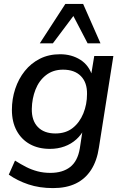

<svg xmlns="http://www.w3.org/2000/svg" viewBox="-20 -775 634 984"><path d="M252 189Q182 189 125.5 170Q69 151 25 120L57 48Q87 67 114.5 81Q142 95 172.5 103Q203 111 238 111Q301 111 339.5 81Q378 51 389 -14L405 -119L414 -118Q398 -85 371.5 -61Q345 -37 310.5 -24.5Q276 -12 236 -12Q177 -12 133.5 -36Q90 -60 65.5 -105Q41 -150 41 -212Q41 -268 58 -319.5Q75 -371 107 -411Q139 -451 184.5 -474Q230 -497 288 -497Q347 -497 392 -468.5Q437 -440 454 -383L446 -385L463 -488H561L487 -19Q477 49 447 95.5Q417 142 368.5 165.5Q320 189 252 189ZM264 -91Q317 -91 352.5 -119Q388 -147 407 -193.5Q426 -240 426 -293Q427 -352 394.5 -385Q362 -418 303 -418Q252 -418 216 -390Q180 -362 162 -316Q144 -270 143 -217Q142 -157 174 -124Q206 -91 264 -91ZM184 -553 315 -755H406L495 -553H429L356 -693L251 -553Z"/></svg>

Font: Nunito Sans 12pt ExtraLight 12pt SemiBold
Style: Italic
Weight: 600
Italic angle: -9°
Version: Version 3.101;gftools[0.9.27]